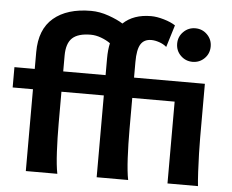

<svg xmlns="http://www.w3.org/2000/svg" viewBox="-54 -855 1111 919"><g transform="rotate(5 501.5 -395.5)"><path d="M919.9 -490.7V-231.9Q919.9 -200.7 921.1 -156Q922.4 -111.3 924.6 -68.8Q926.8 -26.4 929.7 0H783.2V-393.1H579.6V-241.2Q579.6 -170.4 583 -104.5Q586.4 -38.6 594.2 0H442.9V-393.1H239.3V-241.2Q239.3 -170.4 242.7 -104.5Q246.1 -38.6 253.9 0H102.5V-393.1H4.9V-490.7H102.5V-571.3Q102.5 -681.2 167.5 -736.1Q232.4 -791 347.2 -791Q389.2 -791 432.4 -775.6Q475.6 -760.3 501.5 -743.7Q551.3 -791 635.7 -791Q663.1 -791 697.3 -781Q731.4 -771 752.9 -756.8L720.2 -650.4Q705.6 -663.1 684.8 -670.2Q664.1 -677.2 647 -677.2Q611.8 -677.2 595.7 -651.4Q579.6 -625.5 579.6 -565.9V-490.7ZM239.3 -490.7H442.9V-571.3Q442.9 -611.8 450.2 -644.5Q431.2 -658.2 405.5 -667.7Q379.9 -677.2 355.5 -677.2Q294.9 -677.2 267.1 -651.4Q239.3 -625.5 239.3 -565.9ZM771 -670.9Q771 -704.6 794.7 -728Q818.4 -751.5 851.6 -751.5Q885.3 -751.5 908.7 -728Q932.1 -704.6 932.1 -670.9Q932.1 -636.7 908.7 -613.5Q885.3 -590.3 851.6 -590.3Q818.4 -590.3 794.7 -613.5Q771 -636.7 771 -670.9Z"/></g></svg>

Font: Andika
Style: Bold
Weight: 700
Designer: Victor Gaultney, Annie Olsen, Julie Remington, Don Collingsworth, Eric Hays, Becca Hirsbrunner
Foundry: SIL International
Version: Version 6.101